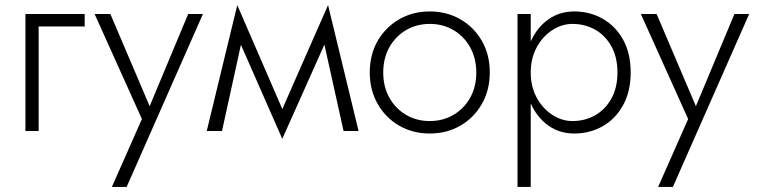

<svg xmlns="http://www.w3.org/2000/svg" viewBox="-20 -515 2976 755"><path d="M80 -460V0H132V-411H313V-460Z M778 -460H720L557 -70L581 -68L414 -460H352L538 -47L420 220H478Z M1331 0H1390L1270 -495L1242 -401ZM1072 -45 1090 31 1275 -383 1270 -495ZM1090 31 1108 -45 913 -495 908 -383ZM793 0H853L941 -401L913 -495Z M1434 -230Q1434 -161 1465 -106.5Q1496 -52 1549.5 -21Q1603 10 1670 10Q1737 10 1790.5 -21Q1844 -52 1875 -106.5Q1906 -161 1906 -230Q1906 -300 1875 -354Q1844 -408 1790.5 -439Q1737 -470 1670 -470Q1603 -470 1549.5 -439Q1496 -408 1465 -354Q1434 -300 1434 -230ZM1487 -230Q1487 -286 1511 -329Q1535 -372 1576.5 -396.5Q1618 -421 1670 -421Q1722 -421 1763.5 -396.5Q1805 -372 1829 -328.5Q1853 -285 1853 -230Q1853 -174 1829 -131Q1805 -88 1763.5 -63.5Q1722 -39 1670 -39Q1618 -39 1576.5 -63.5Q1535 -88 1511 -131Q1487 -174 1487 -230Z M2067 220V-460H2015V220ZM2460 -230Q2460 -305 2430.5 -358.5Q2401 -412 2350.5 -441Q2300 -470 2238 -470Q2180 -470 2136 -438.5Q2092 -407 2067.5 -353Q2043 -299 2043 -230Q2043 -162 2067.5 -107.5Q2092 -53 2136 -21.5Q2180 10 2238 10Q2300 10 2350.5 -19Q2401 -48 2430.5 -102Q2460 -156 2460 -230ZM2408 -230Q2408 -170 2384 -127Q2360 -84 2320 -61.5Q2280 -39 2231 -39Q2189 -39 2151 -64Q2113 -89 2090 -132Q2067 -175 2067 -230Q2067 -285 2090 -328Q2113 -371 2151 -396Q2189 -421 2231 -421Q2280 -421 2320 -398.5Q2360 -376 2384 -333Q2408 -290 2408 -230Z M2926 -460H2868L2705 -70L2729 -68L2562 -460H2500L2686 -47L2568 220H2626Z"/></svg>

Font: Jost Light
Style: Regular
Weight: 300
Version: Version 3.710